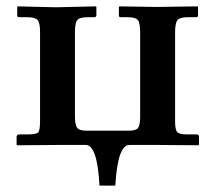

<svg xmlns="http://www.w3.org/2000/svg" viewBox="-20 -456 675 604"><path d="M420.9 -353Q420.9 -382.8 414.1 -392.3Q407.2 -401.9 380.9 -401.9H359.9Q354 -401.9 354 -407.2V-434.1L356 -436L471.2 -434.1L602.1 -436L603 -434.1V-407.2Q603 -402.3 597.2 -401.9H571.8Q545.9 -401.9 538.3 -392.8Q530.8 -383.8 530.8 -353V-74.2Q530.8 -47.4 537.8 -40.3Q544.9 -33.2 567.9 -33.2H598.1Q606 -33.2 606 -25.9V-1L604 1Q601.1 1 542.5 0.5Q483.9 0 476.1 0H387.2Q350.1 0 342.8 127.9H293Q286.1 0 250 0H164.1Q160.2 0 97.2 0.5L34.2 1L32.2 -1V-24.9Q32.2 -32.7 40 -33.2H68.8Q93.8 -33.2 99.9 -39.6Q106 -45.9 106 -74.2V-355Q106 -383.8 98.4 -392.8Q90.8 -401.9 64.9 -401.9H40Q34.2 -401.9 34.2 -407.2V-434.1L35.2 -436L155.8 -433.1L280.8 -436L283.2 -434.1V-408.2Q283.2 -402.3 276.9 -401.9H255.9Q231 -401.9 223.4 -393.3Q215.8 -384.8 215.8 -355V-88.9Q215.8 -64 222.4 -54.4Q229 -44.9 252 -44.9H384.8Q407.7 -44.9 414.3 -53.5Q420.9 -62 420.9 -88.9Z"/></svg>

Font: Linux Libertine
Style: Semibold
Weight: 600
Designer: Philipp H. Poll
Foundry: Philipp H. Poll
Version: Version 5.1.2 ; ttfautohint (v0.9)